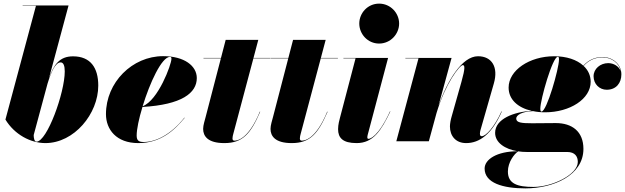

<svg xmlns="http://www.w3.org/2000/svg" viewBox="-20 -780 3450 1060"><path d="M178.5 -748 10 -120C60 -37 149.5 10 230.5 10C389.5 10 522.5 -151.5 522.5 -307.5C522.5 -405.5 480 -469 383 -469C309.5 -469 276.5 -424 250 -346.5L358.5 -750H105V-748ZM166 -34.5 242.5 -318.5C262 -382 285.5 -435.5 315 -435.5C330 -435.5 337.5 -417.5 337.5 -386C337.5 -267 239.5 2 181.5 2C169 2 166 -19.5 166 -34.5Z M734.5 -31.5C734.5 -66.5 747 -126 766.5 -189.5C983.5 -202 1066.5 -266.5 1066.5 -349C1066.5 -416.5 997.5 -470 880.5 -470C710 -470 565 -325 565 -150C565 -65 622.5 10 743.5 10C870 10 945.5 -64 999.5 -129.5L998 -130.5C922 -34.5 838 4 773.5 4C747 4 734.5 -3.5 734.5 -31.5ZM918.5 -466C924.5 -466 926.5 -462.5 926.5 -455.5C926.5 -424 853 -225.5 767.5 -193.5C806.5 -321.5 872.5 -466 918.5 -466Z M1416.5 -163 1414.5 -163.5C1349.5 -5.5 1285.5 -3.5 1274 -3.5C1268 -3.5 1263.5 -6.5 1263.5 -15.5C1263.5 -24.5 1266 -33.5 1268 -41L1379 -458H1473.5V-460H1379.5L1406 -560H1226L1200 -460H1103.5V-458H1199.5L1115.5 -135C1110.5 -115 1101.5 -89 1101.5 -68.5C1101.5 -29 1126.5 10 1218.5 10C1320 10 1364 -42 1416.5 -163Z M1788.5 -163 1786.5 -163.5C1721.5 -5.5 1657.5 -3.5 1646 -3.5C1640 -3.5 1635.5 -6.5 1635.5 -15.5C1635.5 -24.5 1638 -33.5 1640 -41L1751 -458H1845.5V-460H1751.5L1778 -560H1598L1572 -460H1475.5V-458H1571.5L1487.5 -135C1482.5 -115 1473.5 -89 1473.5 -68.5C1473.5 -29 1498.5 10 1590.5 10C1692 10 1736 -42 1788.5 -163Z M1963.5 -650C1963.5 -592 2010 -539.5 2073 -539.5C2136 -539.5 2183.5 -592 2183.5 -650C2183.5 -708 2136 -760 2073 -760C2010 -760 1963.5 -708 1963.5 -650ZM2135 -164.5 2133 -165C2067.5 -23 2022 -13.5 2014.5 -13.5C2010.5 -13.5 2008 -16 2008 -21C2008 -25.5 2008.5 -30 2010 -35.5L2122.5 -460H1876V-458H1943L1857 -130C1854 -119 1846.5 -92 1846.5 -67C1846.5 -19 1872 10 1949 10C2040.5 10 2084.5 -59.5 2135 -164.5Z M2290.5 -458 2168 0H2347.5L2390 -156C2439.5 -321 2518 -420.5 2535 -420.5C2546 -420.5 2549.5 -406 2527.5 -328L2473.5 -137C2468.5 -120.5 2464 -97.5 2464 -82C2464 -29 2496.5 10 2553.5 10C2627 10 2695 -38.5 2750.5 -164.5L2748.5 -165C2710 -79.5 2663 -28 2639.5 -28C2633 -28 2629.5 -31.5 2629.5 -43C2629.5 -48 2631.5 -58 2633 -63L2706.5 -319.5C2732.5 -409.5 2695.5 -469.5 2619 -469.5C2529.5 -469.5 2449 -331.5 2401 -196.5L2473 -460H2218V-458Z M2989.5 -160C3126 -160 3241 -233 3241 -328.5C3241 -363 3227 -393 3202 -416C3231 -448 3265 -463 3307 -463C3359.5 -463 3399.5 -429.5 3407 -385.5C3398.5 -414 3367.5 -431.5 3338 -431.5C3294 -431.5 3257 -400 3257 -359C3257 -316 3289.5 -284.5 3329.5 -284.5C3382 -284.5 3410.5 -322 3410.5 -369.5C3410.5 -422.5 3366 -465 3307 -465C3264.5 -465 3229.5 -449.5 3200.5 -417.5C3164.5 -450.5 3107.5 -469.5 3039.5 -469.5C2903 -469.5 2788 -392 2788 -296.5C2788 -231 2838.5 -185.5 2915 -168C2819.5 -163 2713.5 -124.5 2713.5 -46.5C2713.5 8 2768.5 43.5 2837.5 55C2723 55.5 2655.5 100 2655.5 150.5C2655.5 230.5 2757 260 2880.5 260C3035 260 3201 188 3201 42C3201 -54 3138.5 -100.5 3048.5 -100.5C3020 -100.5 2952.5 -99.5 2917.5 -99.5C2858 -99.5 2830 -103 2830 -125.5C2830 -143.5 2858.5 -164 2923 -166.5C2943.5 -162 2966 -160 2989.5 -160ZM2969.5 -164C2964 -164 2963 -171.5 2963 -180.5C2963 -229.5 3030.5 -466.5 3059.5 -466.5C3066 -466.5 3066 -459.5 3066 -450.5C3066 -401.5 2998.5 -164 2969.5 -164ZM2784 167C2784 115.5 2819 69.5 2841 55.5C2856 58 2871.5 59 2887 59H3110.5C3155.5 59 3170 85 3170 114C3170 184 3028.5 252 2925.5 252C2837 252 2784 235 2784 167Z"/></svg>

Font: Bodoni* 96pt Fatface
Style: Italic
Weight: 900
Italic angle: -13°
Version: Version 2.3